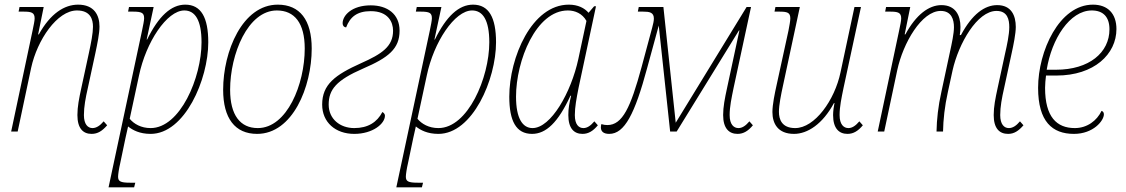

<svg xmlns="http://www.w3.org/2000/svg" viewBox="-20 -566 4844 826"><path d="M374 10C401 10 420 -3 441 -27L426 -44C410 -25 394 -15 378 -15C358 -15 341 -31 341 -71C341 -107 348 -144 358 -188L390 -336C399 -379 408 -422 408 -452C408 -501 385 -546 316 -546C257 -546 197 -508 147 -418H144L168 -536H64L60 -516H81C115 -516 129 -512 129 -487C129 -476 125 -459 120 -434L28 0H56L114 -274C140 -394 226 -521 311 -521C369 -521 380 -483 380 -451C380 -423 372 -382 362 -336L330 -188C320 -142 313 -107 313 -71C313 -13 338 10 374 10Z M447 240H557L562 220H539C498 220 488 214 488 194C488 184 492 158 497 137L520 27C524 10 527 -3 531 -22C551 -6 581 10 628 10C775 10 876 -224 876 -384C876 -491 845 -546 777 -546C716 -546 662 -496 613 -396H611L641 -536H535L531 -516H552C591 -516 600 -510 600 -487C600 -478 596 -458 591 -434ZM628 -15C587 -15 556 -33 538 -55L578 -241C608 -385 698 -521 773 -521C819 -521 847 -480 847 -384C847 -232 755 -15 628 -15Z M1086 10C1239 10 1321 -192 1321 -357C1321 -480 1270 -546 1175 -546C1023 -546 940 -345 940 -180C940 -57 991 10 1086 10ZM1089 -15C1014 -15 970 -70 970 -180C970 -333 1046 -521 1171 -521C1247 -521 1291 -467 1291 -357C1291 -204 1215 -15 1089 -15Z M1504 10C1584 10 1636 -34 1636 -68C1636 -77 1629 -82 1625 -84C1602 -40 1563 -15 1504 -15C1443 -15 1394 -54 1394 -116C1394 -181 1427 -221 1542 -271C1651 -318 1699 -356 1699 -434C1699 -506 1646 -543 1575 -543C1494 -543 1454 -500 1454 -466C1454 -455 1460 -449 1469 -448C1486 -493 1516 -518 1575 -518C1650 -518 1671 -471 1671 -434C1671 -366 1623 -334 1533 -294C1422 -244 1366 -203 1366 -116C1366 -40 1423 10 1504 10Z M1685 240H1795L1800 220H1777C1736 220 1726 214 1726 194C1726 184 1730 158 1735 137L1758 27C1762 10 1765 -3 1769 -22C1789 -6 1819 10 1866 10C2013 10 2114 -224 2114 -384C2114 -491 2083 -546 2015 -546C1954 -546 1900 -496 1851 -396H1849L1879 -536H1773L1769 -516H1790C1829 -516 1838 -510 1838 -487C1838 -478 1834 -458 1829 -434ZM1866 -15C1825 -15 1794 -33 1776 -55L1816 -241C1846 -385 1936 -521 2011 -521C2057 -521 2085 -480 2085 -384C2085 -232 1993 -15 1866 -15Z M2269 10C2329 10 2381 -39 2434 -154H2437C2429 -122 2425 -99 2425 -71C2425 -13 2450 10 2486 10C2512 10 2532 -3 2552 -27L2537 -44C2521 -25 2506 -15 2490 -15C2470 -15 2453 -30 2453 -71C2453 -105 2460 -142 2469 -188L2544 -539H2536L2512 -511C2495 -531 2467 -546 2427 -546C2268 -546 2171 -319 2171 -150C2171 -46 2200 10 2269 10ZM2271 -15C2228 -15 2200 -57 2200 -150C2200 -305 2286 -521 2423 -521C2454 -521 2485 -508 2503 -476L2468 -312C2437 -168 2350 -15 2271 -15Z M2601 10C2667 10 2711 -76 2764 -273L2814 -456L2863 0H2891L3159 -435H3161L3108 -188C3098 -142 3091 -106 3091 -71C3091 -13 3117 10 3153 10C3179 10 3199 -3 3219 -27L3204 -44C3188 -25 3173 -15 3157 -15C3137 -15 3119 -30 3119 -71C3119 -107 3127 -144 3136 -188L3211 -536H3192L2887 -38L2834 -536H2728L2724 -516H2746C2774 -516 2793 -513 2793 -486C2793 -476 2790 -463 2786 -448L2740 -277C2693 -104 2658 -28 2593 -28C2585 -28 2577 -29 2567 -32C2566 -28 2565 -23 2565 -18C2565 0 2577 10 2601 10Z M3396 10C3454 10 3519 -32 3568 -123H3570C3567 -108 3564 -87 3564 -71C3564 -13 3590 10 3626 10C3652 10 3672 -3 3692 -27L3677 -44C3661 -25 3646 -15 3630 -15C3610 -15 3592 -30 3592 -71C3592 -107 3600 -144 3609 -188L3684 -536H3656L3596 -255C3571 -135 3485 -15 3401 -15C3343 -15 3331 -53 3331 -85C3331 -114 3340 -159 3349 -200L3421 -536H3316L3312 -516H3332C3367 -516 3380 -512 3380 -487C3380 -475 3376 -456 3372 -434L3321 -200C3313 -164 3303 -116 3303 -84C3303 -35 3326 10 3396 10Z M4317 10C4343 10 4362 -3 4383 -27L4368 -44C4352 -25 4337 -15 4320 -15C4300 -15 4283 -31 4283 -71C4283 -107 4290 -144 4300 -188L4332 -336C4340 -372 4350 -421 4350 -450C4350 -499 4331 -544 4270 -544C4216 -544 4162 -505 4114 -415H4109C4111 -427 4112 -439 4112 -450C4112 -499 4091 -544 4030 -544C3976 -544 3921 -503 3875 -418H3872L3896 -536H3792L3788 -516H3809C3843 -516 3857 -512 3857 -487C3857 -475 3853 -459 3848 -434L3756 0H3784L3840 -264C3865 -381 3945 -519 4027 -519C4074 -519 4084 -481 4084 -449C4084 -422 4075 -380 4066 -339L4030 -171C4016 -109 4010 -52 4009 0H4037C4038 -52 4044 -108 4058 -171L4078 -263C4104 -379 4184 -519 4267 -519C4315 -519 4322 -481 4322 -449C4322 -417 4312 -371 4304 -336L4272 -188C4262 -142 4255 -107 4255 -71C4255 -13 4280 10 4317 10Z M4600 10C4684 10 4729 -47 4729 -74C4729 -81 4726 -87 4719 -89C4699 -47 4657 -15 4604 -15C4526 -15 4476 -63 4476 -188C4476 -202 4478 -226 4480 -241H4525C4687 -241 4783 -333 4783 -441C4783 -507 4746 -546 4682 -546C4537 -546 4446 -346 4446 -188C4446 -43 4507 10 4600 10ZM4483 -266C4504 -398 4582 -521 4677 -521C4725 -521 4753 -494 4753 -440C4753 -340 4666 -266 4523 -266Z"/></svg>

Font: Noto Serif Condensed Thin
Style: Italic
Weight: 100
Width: 3
Italic angle: -12°
Designer: Monotype Design Team
Foundry: Monotype Imaging Inc.
Version: Version 2.013